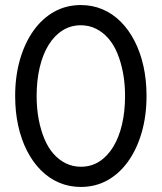

<svg xmlns="http://www.w3.org/2000/svg" viewBox="-20 -730 640 760"><path d="M40 -350Q40 -428 59 -494Q78 -560 112.5 -608.5Q147 -657 194.5 -683.5Q242 -710 300 -710Q346 -710 386 -693Q426 -676 458 -644Q490 -612 513 -567Q536 -522 548 -467.5Q560 -413 560 -350Q560 -272 541 -206Q522 -140 487.5 -91.5Q453 -43 405.5 -16.5Q358 10 300 10Q254 10 214 -7Q174 -24 142 -56Q110 -88 87 -133Q64 -178 52 -232.5Q40 -287 40 -350ZM125 -350Q125 -301 133 -258.5Q141 -216 155.5 -181Q170 -146 191.5 -121.5Q213 -97 240.5 -83.5Q268 -70 300 -70Q341 -70 373 -90.5Q405 -111 428 -148.5Q451 -186 463 -237.5Q475 -289 475 -350Q475 -399 467 -441.5Q459 -484 444.5 -519Q430 -554 408.5 -578.5Q387 -603 359.5 -616.5Q332 -630 300 -630Q260 -630 227.5 -609.5Q195 -589 172 -551.5Q149 -514 137 -462.5Q125 -411 125 -350Z"/></svg>

Font: Venryn Sans
Style: Regular
Weight: 400
Designer: Owen Earl, indestructible type* (font) & Cristiano Sobral (main changes)
Version: Version 3.600; ttfautohint (v1.8.3)